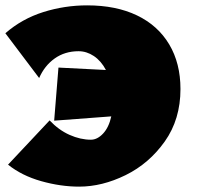

<svg xmlns="http://www.w3.org/2000/svg" viewBox="-31 -687 733 716"><path d="M642 -355Q642 -242 583.5 -159.5Q525 -77 437.5 -34Q350 9 264 9Q195 9 122.5 -11.5Q50 -32 -1 -73L154 -238Q188 -202 228.5 -184Q269 -166 308 -166Q332 -166 353.5 -189Q375 -212 384 -253L171 -237L187 -435L364 -426Q346 -460 319 -478Q292 -496 262 -496Q211 -496 173 -469Q135 -442 115 -396L-11 -563Q51 -617 130.5 -642Q210 -667 294 -667Q402 -667 480 -629.5Q558 -592 600 -521.5Q642 -451 642 -355Z"/></svg>

Font: Ysabeau Black
Style: Regular
Weight: 900
Designer: Christian Thalmann (Catharsis Fonts)
Version: Version 0.003